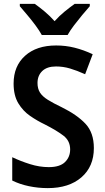

<svg xmlns="http://www.w3.org/2000/svg" viewBox="-20 -1051 542 988"><path d="M463 -289Q463 -194 399 -138.5Q335 -83 226 -83Q176 -83 128.5 -93Q81 -103 43 -122V-242Q85 -222 134 -206.5Q183 -191 231 -191Q288 -191 314.5 -217Q341 -243 341 -282Q341 -326 307 -352.5Q273 -379 210 -411Q172 -429 135 -454.5Q98 -480 74 -520Q50 -560 50 -621Q50 -711 109 -764Q168 -817 269 -817Q318 -817 364 -805.5Q410 -794 457 -772L418 -669Q376 -688 340.5 -698.5Q305 -709 268 -709Q222 -709 197.5 -685.5Q173 -662 173 -624Q173 -595 185.5 -575Q198 -555 226 -537.5Q254 -520 298 -499Q377 -460 420 -414Q463 -368 463 -289ZM195 -871Q183 -893 163 -920Q143 -947 121 -973Q99 -999 82 -1019V-1031H159Q182 -1015 209.5 -992Q237 -969 261 -942Q286 -970 312.5 -991.5Q339 -1013 364 -1031H442V-1019Q425 -1000 403 -973.5Q381 -947 360.5 -920Q340 -893 328 -871Z"/></svg>

Font: Noto Sans Telugu UI SemiCondensed SemiBold
Style: Regular
Weight: 600
Width: 4
Designer: Jelle Bosma - Monotype Design Team
Foundry: Monotype Imaging Inc.
Version: Version 2.005; ttfautohint (v1.8.4.7-5d5b)